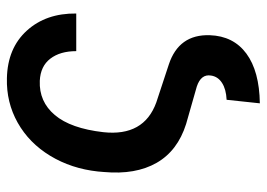

<svg xmlns="http://www.w3.org/2000/svg" viewBox="-128 -450 769 553"><g transform="rotate(-90 256.5 -173.5)"><path d="M245.6 94.7Q275.9 93.3 294.2 81.5Q312.5 69.8 315.4 49.8Q320.3 21 283.7 8.8L175.8 -22Q98.6 -46.4 64 -106.9Q29.3 -167.5 37.6 -258.8L39.1 -276.4Q47.4 -352.5 84.2 -413.3Q121.1 -474.1 179.7 -507.1Q238.3 -540 308.1 -538.1Q394.5 -536.1 444.8 -480.7Q495.1 -425.3 494.1 -338.4H385.7Q385.7 -384.8 364 -413.1Q342.3 -441.4 300.3 -443.4Q240.2 -445.8 201.7 -400.1Q163.1 -354.5 152.3 -260.3Q139.6 -143.6 237.8 -107.9L347.2 -71.8Q434.6 -43 431.6 46.4Q429.2 114.3 378.7 151.6Q328.1 189 235.4 190.4Z"/></g></svg>

Font: Roboto Medium
Style: Italic
Weight: 500
Italic angle: -12°
Designer: Google
Version: Version 2.134; 2016